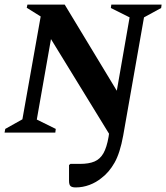

<svg xmlns="http://www.w3.org/2000/svg" viewBox="-31 -580 727 840"><path d="M-11 0 -8 -16 67 -58 147 -508 86 -546 89 -560H252L480 -183L536 -504L454 -545L456 -560H676L674 -545L599 -504L508 13Q494 90 470 132Q446 174 414 198Q390 218 360.5 229Q331 240 300 240Q284 240 277.5 234Q271 228 271 211V142L277 137H319Q358 137 382.5 126.5Q407 116 421.5 90.5Q436 65 444 19L446 5L192 -409L130 -57L213 -16L211 0Z"/></svg>

Font: Spectral SC
Style: Bold Italic
Weight: 700
Italic angle: -10°
Designer: Jean-Baptiste Levee
Foundry: Production Type
Version: Version 2.001